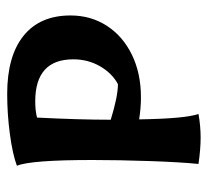

<svg xmlns="http://www.w3.org/2000/svg" viewBox="-42 -530 578 534"><g transform="rotate(-90 247.0 -263.0)"><path d="M58 0Q63 -49 66 -134.5Q69 -220 69 -295Q69 -466 53 -505Q85 -517 141 -524.5Q197 -532 253 -532Q358 -532 414.5 -486.5Q471 -441 471 -356Q471 -299 442 -254.5Q413 -210 361.5 -185Q310 -160 243 -160Q214 -160 182 -165Q184 -37 197 0Q164 6 131 6Q99 6 58 0ZM349 -348Q349 -454 232 -454Q206 -454 187 -449Q181 -331 181 -244Q246 -224 280 -224Q310 -240 329.5 -273.5Q349 -307 349 -348Z"/></g></svg>

Font: Mirza SemiBold
Style: Regular
Weight: 600
Designer: Arabic design by Kourosh Beigpour, Latin design by Eduardo Tunni, engineering by Lasse Fister
Version: Version 1.0010g